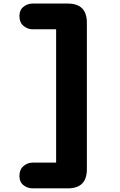

<svg xmlns="http://www.w3.org/2000/svg" viewBox="-20 -794 659 1052"><path d="M158.5 238Q131 238 108.8 220.8Q86.5 203.5 86.5 169Q86.5 135 108.8 116Q131 97 158.5 97H287.5V-633.5H158.5Q131 -633.5 108.8 -652.2Q86.5 -671 86.5 -705Q86.5 -739.5 108.8 -757Q131 -774.5 158.5 -774.5H351.5Q456 -774.5 456 -669.5V133.5Q456 238 351.5 238Z"/></svg>

Font: Sono Monospace ExtraBold
Style: Regular
Weight: 800
Version: Version 2.112